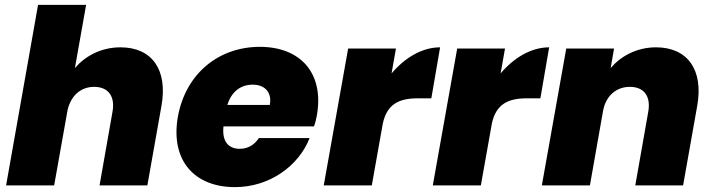

<svg xmlns="http://www.w3.org/2000/svg" viewBox="-20 -760 2922 787"><path d="M5 0H202L257 -309C271 -369 312 -404 366 -404C423 -404 453 -366 441 -301L388 0H584L642 -327C668 -474 603 -566 474 -566C393 -566 328 -529 287 -481L333 -740H136Z M1016 -413C1061 -413 1096 -386 1086 -330H912C929 -385 967 -413 1016 -413ZM1249 -194H1041C1026 -171 1001 -150 963 -150C920 -150 889 -176 896 -242H1267C1273 -257 1276 -273 1279 -288C1309 -461 1211 -568 1045 -568C877 -568 741 -459 709 -281C678 -102 777 7 943 7C1084 7 1204 -79 1249 -194Z M1504 0 1549 -253C1566 -333 1615 -357 1693 -357H1748L1784 -566C1709 -566 1638 -522 1585 -459L1603 -561H1407L1307 0Z M1951 0 1996 -253C2013 -333 2062 -357 2140 -357H2195L2231 -566C2156 -566 2085 -522 2032 -459L2050 -561H1854L1754 0Z M2584 0H2780L2838 -327C2864 -474 2798 -566 2669 -566C2589 -566 2524 -529 2483 -481L2497 -561H2301L2201 0H2398L2452 -306C2463 -366 2505 -404 2562 -404C2619 -404 2649 -366 2637 -301Z"/></svg>

Font: SVN-Poppins ExtraBold
Style: Italic
Weight: 800
Italic angle: -10°
Designer: Ninad Kale (Devanagari), Jonny Pinhorn (Latin)
Foundry: Indian Type Foundry
Version: Version 3.002 2017